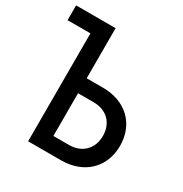

<svg xmlns="http://www.w3.org/2000/svg" viewBox="-174 -860 944 989"><g transform="rotate(30 297.5 -365.0)"><path d="M131 0H327C462 0 553 -87 553 -216C553 -346 462 -432 327 -432H230V-730H-5V-642H131ZM230 -89V-343H323C400 -343 451 -293 451 -216C451 -140 400 -89 323 -89Z"/></g></svg>

Font: JetBrains Mono Medium
Style: Regular
Weight: 436
Monospace: yes
Designer: Philipp Nurullin, Konstantin Bulenkov
Foundry: JetBrains
Version: Version 2.305